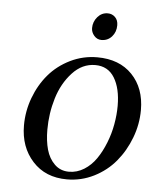

<svg xmlns="http://www.w3.org/2000/svg" viewBox="-48 -659 599 709"><g transform="rotate(5 251.5 -305.0)"><path d="M50.8 -178.2Q50.8 -231 69.3 -280.8Q87.9 -330.6 120.1 -368.4Q152.3 -406.2 199.2 -429.2Q246.1 -452.1 298.8 -452.1Q380.9 -452.1 428.5 -402.6Q476.1 -353 476.1 -272Q476.1 -219.2 457 -168.9Q438 -118.7 405.5 -79.6Q373 -40.5 325.9 -16.8Q278.8 6.8 226.1 6.8Q146 6.8 98.4 -45.7Q50.8 -98.1 50.8 -178.2ZM138.2 -169.9Q138.2 -128.4 147.2 -96.2Q156.2 -64 177.7 -43Q199.2 -22 231 -22Q260.7 -22 286.9 -38.3Q313 -54.7 331.3 -81.3Q349.6 -107.9 363 -141.8Q376.5 -175.8 382.8 -211.2Q389.2 -246.6 389.2 -279.8Q389.2 -344.7 365.2 -383.8Q341.3 -422.9 293.9 -422.9Q245.6 -422.9 209 -383.1Q172.4 -343.3 155.3 -286.6Q138.2 -230 138.2 -169.9ZM270 -558.1Q270 -581.5 285.4 -599.4Q300.8 -617.2 323.2 -617.2Q339.4 -617.2 350.6 -606.2Q361.8 -595.2 361.8 -576.2Q361.8 -551.3 346.7 -534.2Q331.5 -517.1 308.1 -517.1Q292 -517.1 281 -529.8Q270 -542.5 270 -558.1Z"/></g></svg>

Font: Dihjauti S
Style: Bold Italic
Weight: 700
Italic angle: -9°
Designer: T. Christopher White
Version: Version 3.0.0